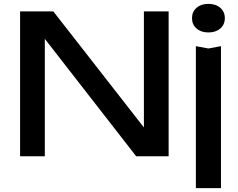

<svg xmlns="http://www.w3.org/2000/svg" viewBox="-20 -809 1233 994"><path d="M725 -74V-750H853V0H685L159 -676L212 -682V0H84V-750H256L779 -80ZM1059 -558 1124 -570V165H994V-570ZM974 -715Q974 -748 997.5 -768.5Q1021 -789 1059 -789Q1097 -789 1120.5 -768.5Q1144 -748 1144 -715Q1144 -682 1120.5 -661.5Q1097 -641 1059 -641Q1021 -641 997.5 -661.5Q974 -682 974 -715Z"/></svg>

Font: Unbounded Variable
Style: Regular
Weight: 400
Designer: Luke Prowse, Jean-Baptiste Morizot, Fátima Lázaro, Florian Runge
Foundry: NaN
Version: Version 1.600;FEAKit 1.0